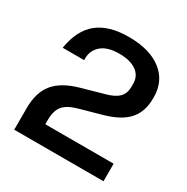

<svg xmlns="http://www.w3.org/2000/svg" viewBox="-160 -838 951 976"><g transform="rotate(30 315.5 -350.0)"><path d="M235 -352 359 -387Q413 -401 436 -424.5Q459 -448 459 -487V-504Q459 -551 422.5 -576.5Q386 -602 322 -602Q254 -602 218.5 -572Q183 -542 183 -494V-484H57Q75 -595 140 -647.5Q205 -700 322 -700Q445 -700 514.5 -646Q584 -592 584 -497V-491Q584 -412 541 -364Q498 -316 403 -290L278 -255Q221 -239 198 -210.5Q175 -182 175 -128V-103H576V0H52V-127Q52 -219 95.5 -272Q139 -325 235 -352Z"/></g></svg>

Font: Mozilla Text BETA SemiBold
Style: Regular
Weight: 600
Designer: Studio DRAMA
Foundry: Studio DRAMA
Version: Version 0.100